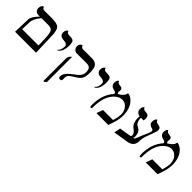

<svg xmlns="http://www.w3.org/2000/svg" viewBox="148 -1574 2804 2804"><g transform="rotate(45 1550.0 -172.5)"><path d="M184.1 -413.1Q104 -320.3 103 -246.1L98.1 -100.1H435.1L431.2 -231Q427.2 -341.8 407.2 -377.4Q387.2 -413.1 330.1 -413.1ZM50.8 0 59.1 -263.2Q60.1 -318.4 150.9 -413.1H120.1Q85 -413.1 65.9 -433.6Q46.9 -454.1 46.9 -485.8Q46.9 -516.6 57.9 -533.7Q68.8 -550.8 80.1 -553.2L90.8 -555.2Q99.6 -520 138.2 -520H293.9Q401.9 -520 435.5 -485.6Q469.2 -451.2 473.1 -340.8L483.9 0Z M678.7 -243.2 672.9 -250Q717.8 -283.2 717.8 -360.8Q717.8 -411.6 638.7 -415Q597.7 -417 575.7 -435.5Q553.7 -454.1 553.7 -486.8Q553.7 -516.6 564.2 -534.9Q574.7 -553.2 585.4 -556.2L595.7 -559.1Q597.7 -541 610.8 -532Q624 -522.9 635 -522Q646 -521 667 -521Q720.2 -521 737.5 -500Q754.9 -479 754.9 -411.1Q754.9 -364.3 738.3 -315.2Q721.7 -266.1 678.7 -243.2Z M862.3 220.2 852.5 215.8V-251Q852.5 -291 890.6 -324.2H899.4V184.1Q899.4 198.2 862.3 220.2ZM1037.6 -38.1Q1037.6 -35.2 1038.1 -23.2Q1038.6 -11.2 1038.6 -2.9Q1038.6 30.3 1004.4 29.8Q975.6 29.8 975.6 -7.8Q975.6 -83 1116.2 -180.2Q1124 -185.1 1135.7 -194.6Q1147.5 -204.1 1164.3 -220.9Q1181.2 -237.8 1192.4 -262Q1203.6 -286.1 1203.6 -310.1Q1203.6 -327.1 1202.4 -338.1Q1201.2 -349.1 1196.8 -364.5Q1192.4 -379.9 1184.3 -389.4Q1176.3 -398.9 1160.4 -406Q1144.5 -413.1 1121.6 -413.1H918.5Q883.3 -413.1 861.3 -435.1Q839.4 -457 839.4 -487.8Q839.4 -516.6 851.8 -533.7Q864.3 -550.8 877.4 -553.2L890.6 -555.2Q898.4 -520 939.5 -520H1125.5Q1159.7 -520 1184.1 -507.6Q1208.5 -495.1 1220.5 -479Q1232.4 -462.9 1239 -435.5Q1245.6 -408.2 1246.6 -390.1Q1247.6 -372.1 1247.6 -344.2Q1247.6 -298.3 1241 -267.1Q1234.4 -235.8 1215.8 -213.4Q1197.3 -190.9 1182.4 -179.9Q1167.5 -168.9 1134.3 -147.9Q1081.1 -117.2 1059.3 -95.2Q1037.6 -73.2 1037.6 -38.1Z M1444.8 -243.2 1439 -250Q1483.9 -283.2 1483.9 -360.8Q1483.9 -411.6 1404.8 -415Q1363.8 -417 1341.8 -435.5Q1319.8 -454.1 1319.8 -486.8Q1319.8 -516.6 1330.3 -534.9Q1340.8 -553.2 1351.6 -556.2L1361.8 -559.1Q1363.8 -541 1377 -532Q1390.1 -522.9 1401.1 -522Q1412.1 -521 1433.1 -521Q1486.3 -521 1503.7 -500Q1521 -479 1521 -411.1Q1521 -364.3 1504.4 -315.2Q1487.8 -266.1 1444.8 -243.2Z M1853.5 -533.2Q1911.6 -523.4 1953.6 -480.7Q1995.6 -438 2015.1 -378.4Q2034.7 -318.8 2034.7 -252Q2034.7 -172.9 2004.4 -83L1975.6 0H1731.4L1767.6 -100.1H1974.6Q2000.5 -183.1 2000.5 -241.2Q2000.5 -311 1960.4 -359.1Q1920.4 -407.2 1858.4 -407.2Q1819.3 -407.2 1776.4 -378.7Q1733.4 -350.1 1701.7 -301.8Q1634.8 -202.6 1634.3 -8.8Q1634.3 -4.9 1628.4 0Q1622.6 4.9 1616.7 4.9Q1599.6 4.9 1599.6 -42Q1599.6 -252 1717.3 -380.9Q1717.3 -399.9 1706.8 -408Q1696.3 -416 1662.6 -422.9Q1632.8 -429.7 1616.7 -450Q1600.6 -470.2 1600.6 -497.1Q1600.6 -524.9 1609.1 -542Q1617.7 -559.1 1626 -562L1634.3 -564.9Q1642.1 -532.7 1688.5 -527.8Q1704.6 -526.9 1714.6 -524.4Q1724.6 -522 1734.1 -512Q1743.7 -502 1743.7 -484.9Q1743.7 -476.1 1742.2 -467.5Q1740.7 -459 1740.7 -453.1Q1740.7 -428.2 1756.3 -418Q1846.7 -467.3 1853.5 -533.2Z M2213.4 -410.2Q2191.4 -414.1 2174.6 -424.6Q2157.7 -435.1 2147.7 -451.7Q2137.7 -468.3 2137.7 -489.3Q2137.7 -506.3 2141.4 -519.8Q2145 -533.2 2149.2 -539.8Q2153.3 -546.4 2158.7 -550.5Q2164.1 -554.7 2166.3 -555.4Q2168.5 -556.2 2169.9 -556.2Q2179.2 -522.5 2225.6 -520.5Q2237.3 -520 2243.9 -519.5Q2250.5 -519 2262.5 -515.1Q2274.4 -511.2 2281 -504.4Q2287.6 -497.6 2293.2 -483.6Q2298.8 -469.7 2298.8 -449.7Q2298.8 -426.8 2291.5 -408.7Q2284.7 -409.7 2278.6 -410.4Q2272.5 -411.1 2267.6 -411.4Q2262.7 -411.6 2257.3 -411.6Q2250 -411.6 2240.2 -411.1Q2239.7 -405.3 2239.7 -399.4Q2239.7 -381.3 2245.1 -356.9Q2249.5 -337.4 2260.7 -319.3Q2272 -301.3 2285.2 -294.9Q2314.5 -280.3 2333.3 -264.4Q2352.1 -248.5 2362.3 -222.7Q2375 -190.4 2374.5 -156.7Q2374.5 -144 2372.1 -135Q2369.6 -126 2363.8 -122.1Q2376.5 -124.5 2383.3 -128.9Q2390.1 -133.3 2397 -146.7Q2403.8 -160.2 2409.7 -176.3Q2415.5 -192.4 2430.4 -229.2Q2445.3 -266.1 2463.9 -306.2Q2490.7 -363.3 2491.2 -381.8Q2491.2 -407.7 2465.8 -414.1Q2394 -430.7 2394 -482.9Q2394 -515.1 2403.1 -534.7Q2412.1 -554.2 2421.4 -557.6L2431.2 -561Q2436 -541 2449 -531.5Q2461.9 -522 2496.1 -517.1Q2547.9 -510.3 2547.9 -463.9Q2547.9 -436 2526.9 -383.5Q2505.9 -331.1 2484.9 -268.6Q2463.9 -206.1 2463.9 -153.8Q2463.9 -34.7 2328.1 -20L2115.2 14.2L2135.3 -85L2314.9 -114.3Q2332.5 -124.5 2332.5 -143.1Q2332.5 -178.2 2285.2 -214.4Q2255.9 -236.3 2241.2 -254.9Q2226.6 -273.4 2217.8 -305.7Q2215.8 -313.5 2213.9 -323.5Q2211.9 -333.5 2210 -348.4Q2208 -363.3 2208 -376.5Q2208.5 -393.6 2213.4 -410.2Z M2871.6 -533.2Q2929.7 -523.4 2971.7 -480.7Q3013.7 -438 3033.2 -378.4Q3052.7 -318.8 3052.7 -252Q3052.7 -172.9 3022.5 -83L2993.7 0H2749.5L2785.6 -100.1H2992.7Q3018.6 -183.1 3018.6 -241.2Q3018.6 -311 2978.5 -359.1Q2938.5 -407.2 2876.5 -407.2Q2837.4 -407.2 2794.4 -378.7Q2751.5 -350.1 2719.7 -301.8Q2652.8 -202.6 2652.3 -8.8Q2652.3 -4.9 2646.5 0Q2640.6 4.9 2634.8 4.9Q2617.7 4.9 2617.7 -42Q2617.7 -252 2735.4 -380.9Q2735.4 -399.9 2724.9 -408Q2714.4 -416 2680.7 -422.9Q2650.9 -429.7 2634.8 -450Q2618.7 -470.2 2618.7 -497.1Q2618.7 -524.9 2627.2 -542Q2635.7 -559.1 2644 -562L2652.3 -564.9Q2660.2 -532.7 2706.5 -527.8Q2722.7 -526.9 2732.7 -524.4Q2742.7 -522 2752.2 -512Q2761.7 -502 2761.7 -484.9Q2761.7 -476.1 2760.3 -467.5Q2758.8 -459 2758.8 -453.1Q2758.8 -428.2 2774.4 -418Q2864.7 -467.3 2871.6 -533.2Z"/></g></svg>

Font: Linux Libertine Display
Style: Regular
Weight: 400
Designer: Philipp H. Poll
Foundry: Philipp H. Poll
Version: Version 5.0.9